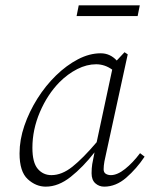

<svg xmlns="http://www.w3.org/2000/svg" viewBox="-20 -684 560 717"><path d="M101 -132Q101 -77 121 -53.5Q141 -30 172 -30Q211 -30 250.5 -61.5Q290 -93 341 -153L399 -424Q371 -444 339 -444Q304 -444 268.5 -426Q233 -408 202 -377Q157 -331 129 -265.5Q101 -200 101 -132ZM369 13Q350 13 336 0.5Q322 -12 322 -37Q322 -56 324.5 -71.5Q327 -87 332 -110L333 -115Q290 -60 244 -23.5Q198 13 151 13Q114 13 83.5 -15Q53 -43 53 -111Q53 -162 71 -214.5Q89 -267 119.5 -315.5Q150 -364 189 -402Q228 -440 271 -462.5Q314 -485 356 -485Q391 -485 416 -458L445 -489L457 -481L377 -114Q373 -98 370 -81.5Q367 -65 367 -52Q367 -40 375 -35Q383 -30 394 -30Q418 -30 447 -53Q476 -76 503 -112L520 -99Q490 -54 451.5 -20.5Q413 13 369 13ZM266 -624 274 -664H502L494 -624Z"/></svg>

Font: Source Serif Pro Light
Style: Italic
Weight: 300
Italic angle: -12°
Designer: Frank Grießhammer
Foundry: Adobe Systems Incorporated
Version: Version 3.001;hotconv 1.0.111;makeotfexe 2.5.65597